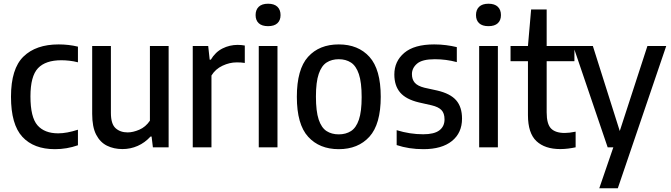

<svg xmlns="http://www.w3.org/2000/svg" viewBox="-20 -791 3601 1031"><path d="M275 10Q161.5 10 100.2 -56.2Q39 -122.5 39 -271.5Q39 -422 106 -487.2Q173 -552.5 295 -552.5Q321.5 -552.5 347.8 -549.5Q374 -546.5 398.5 -540.5V-456.5Q375 -462.5 352.2 -465Q329.5 -467.5 309.5 -467.5Q224.5 -467.5 184 -424.8Q143.5 -382 143.5 -273.5Q143.5 -161.5 181.2 -118.2Q219 -75 292.5 -75Q338.5 -75 398.5 -94.5V-11Q339 10 275 10Z M637.5 9.5Q591 9.5 554.2 -8.8Q517.5 -27 496.2 -68.2Q475 -109.5 475 -179.5V-544H575.5V-185Q575.5 -125.5 600.5 -102.8Q625.5 -80 665.5 -80Q694 -80 728 -94.5Q762 -109 785 -143V-544H885.5V0H801L794 -58H788.5Q758 -24.5 719.2 -7.5Q680.5 9.5 637.5 9.5Z M1015 0V-544H1098L1106 -470.5H1112Q1136.5 -511.5 1174.8 -530.8Q1213 -550 1256.5 -550Q1267 -550 1276.8 -549Q1286.5 -548 1294.5 -546.5V-453Q1283.5 -455 1272.8 -455.5Q1262 -456 1250.5 -456Q1213 -456 1175 -438.2Q1137 -420.5 1115.5 -385.5V0Z M1369.5 0V-544H1470V0ZM1419.5 -650.5Q1386.5 -650.5 1369.5 -666.2Q1352.5 -682 1352.5 -710Q1352.5 -738.5 1369.5 -754.8Q1386.5 -771 1419.5 -771Q1452.5 -771 1469.5 -754.8Q1486.5 -738.5 1486.5 -710Q1486.5 -682 1469.5 -666.2Q1452.5 -650.5 1419.5 -650.5Z M1799 10Q1695.5 10 1634.8 -56.5Q1574 -123 1574 -271Q1574 -419 1634.2 -485.8Q1694.5 -552.5 1799 -552.5Q1903.5 -552.5 1964 -485.5Q2024.5 -418.5 2024.5 -271.5Q2024.5 -124 1963.8 -57Q1903 10 1799 10ZM1799 -69.5Q1837 -69.5 1864.8 -87.2Q1892.5 -105 1907.2 -148.5Q1922 -192 1922 -269.5Q1922 -349 1907 -393.2Q1892 -437.5 1864.5 -455.2Q1837 -473 1799 -473Q1761.5 -473 1734 -455.5Q1706.5 -438 1691.5 -394.2Q1676.5 -350.5 1676.5 -272.5Q1676.5 -193.5 1691.2 -149.2Q1706 -105 1733.5 -87.2Q1761 -69.5 1799 -69.5Z M2253.5 10Q2175.5 10 2110 -12V-92Q2181 -70 2252.5 -70Q2311.5 -70 2339.2 -91Q2367 -112 2367 -150Q2367 -183 2350.5 -200Q2334 -217 2298 -225.5L2229.5 -241Q2160 -257.5 2128.8 -294.2Q2097.5 -331 2097.5 -391Q2097.5 -462 2151 -507.2Q2204.5 -552.5 2311.5 -552.5Q2345 -552.5 2375.5 -548.5Q2406 -544.5 2433 -538V-457.5Q2375.5 -473 2315 -473Q2247 -473 2219.5 -449.2Q2192 -425.5 2192 -393Q2192 -364 2207.5 -346.5Q2223 -329 2259 -320L2327.5 -305Q2398.5 -288.5 2429.8 -252.2Q2461 -216 2461 -154Q2461 -77.5 2406.8 -33.8Q2352.5 10 2253.5 10Z M2553 0V-544H2653.5V0ZM2603 -650.5Q2570 -650.5 2553 -666.2Q2536 -682 2536 -710Q2536 -738.5 2553 -754.8Q2570 -771 2603 -771Q2636 -771 2653 -754.8Q2670 -738.5 2670 -710Q2670 -682 2653 -666.2Q2636 -650.5 2603 -650.5Z M2988.5 9.5Q2906 9.5 2860.5 -33.2Q2815 -76 2815 -173V-462.5H2721.5V-544H2815L2832 -740H2915.5V-544H3064.5V-462.5H2915.5V-187.5Q2915.5 -125 2939 -101Q2962.5 -77 3012.5 -77Q3037 -77 3071 -84V0Q3052.5 4 3031 6.8Q3009.5 9.5 2988.5 9.5Z M3243 0 3058 -544H3163.5L3308 -87.5L3456.5 -544H3557.5L3297.5 220H3198L3273.5 0Z"/></svg>

Font: Encode Sans SemiCondensed SemiCondensed Medium
Style: Regular
Weight: 500
Width: 4
Designer: Multiple Designers
Foundry: Impallari Type
Version: Version 3.000; ttfautohint (v1.8.3) -l 8 -r 50 -G 200 -x 14 